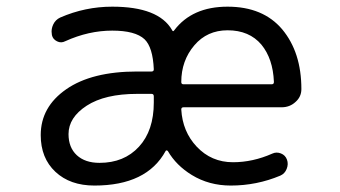

<svg xmlns="http://www.w3.org/2000/svg" viewBox="-20 -578 1040 587"><path d="M189.5 -168Q189.5 -127 214.8 -103.5Q240.2 -80.1 284.2 -80.1Q359.4 -80.1 404.8 -129.4Q450.2 -178.7 450.2 -264.6V-283.2Q450.2 -291 443.4 -291H399.4Q300.8 -291 245.1 -254.9Q189.5 -218.8 189.5 -168ZM541 -250Q534.2 -250 534.2 -243.2Q538.1 -175.8 581.1 -129.9Q626 -82 692.4 -82Q752.9 -82 812.5 -108.4Q825.2 -114.3 838.9 -108.9Q852.5 -103.5 857.4 -89.8Q862.3 -76.2 856.4 -61.5Q850.6 -46.9 836.9 -41Q764.6 -10.7 685.5 -10.7Q619.1 -10.7 566.4 -43Q518.6 -72.3 493.2 -116.2Q491.2 -118.2 489.3 -118.2Q487.3 -118.2 486.3 -116.2Q428.7 -10.7 268.6 -10.7Q194.3 -10.7 149.4 -52.7Q104.5 -94.7 104.5 -165Q104.5 -251 182.6 -305.2Q260.7 -359.4 399.4 -359.4H443.4Q450.2 -359.4 450.2 -366.2Q447.3 -433.6 421.9 -458Q393.6 -484.4 323.2 -484.4Q251 -484.4 179.7 -452.1Q167 -445.3 154.3 -451.7Q141.6 -458 138.7 -470.7Q137.7 -476.6 137.7 -481.4Q137.7 -492.2 142.6 -502.9Q149.4 -517.6 164.1 -524.4Q240.2 -557.6 323.2 -557.6Q464.8 -557.6 505.9 -486.3Q508.8 -479.5 512.7 -485.4Q567.4 -557.6 675.8 -557.6Q784.2 -557.6 842.8 -488.3Q901.4 -418 901.4 -305.7Q901.4 -282.2 883.8 -266.6Q866.2 -250 840.8 -250ZM534.2 -327.1Q534.2 -320.3 541 -320.3H810.5Q817.4 -320.3 817.4 -327.1Q817.4 -327.1 817.4 -328.1Q814.5 -398.4 779.3 -441.4Q742.2 -485.4 675.8 -485.4Q613.3 -485.4 574.2 -439.5Q534.2 -392.6 534.2 -327.1Z"/></svg>

Font: Rounded Mgen+ 2m regular
Style: Regular
Weight: 400
Designer: [Source Han Sans]
Ryoko NISHIZUKA  (kana & ideographs); Paul D. Hunt (Latin, Greek & Cyrillic); Wenlong ZHANG  (bopomofo
Version: Version 1.059.20150602